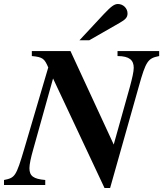

<svg xmlns="http://www.w3.org/2000/svg" viewBox="-47 -924 815 959"><path d="M305 -669H112V-644C167 -639 175 -631 194 -587L74 -180C33 -42 28 -36 -27 -25V0H179V-25C120 -30 100 -45 100 -84C100 -103 107 -136 119 -178L218 -532L475 15H503L646 -491C682 -620 692 -633 748 -644V-669H540V-644C600 -644 621 -623 621 -585C621 -566 613 -532 602 -491L521 -202ZM399 -723 551 -810C581 -827 590 -838 590 -857C590 -883 568 -904 542 -904C524 -904 508 -892 472 -854L350 -723Z"/></svg>

Font: STIXGeneral
Style: Bold Italic
Weight: 700
Italic angle: -16.33°
Designer: MicroPress Inc., with final additions and corrections provided by Coen Hoffman, Elsevier (retired)
Version: Version 1.1.0